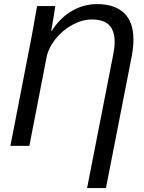

<svg xmlns="http://www.w3.org/2000/svg" viewBox="-20 -718 709 945"><path d="M408.7 207.5 537.6 -451.2Q544.4 -486.8 544.4 -511.7Q544.4 -564.9 518.1 -593.5Q491.7 -622.1 431.2 -622.1Q384.8 -622.1 336.4 -595.7Q287.6 -569.3 252.9 -525.6Q218.3 -481.9 209 -435.1L124.5 0H31.2L134.8 -533.2L162.6 -688H252Q249 -665.5 243.9 -635Q238.8 -604.5 231.9 -565.4H233.9Q277.8 -632.3 335.2 -665Q392.6 -697.8 458.5 -697.8Q543.9 -697.8 590.3 -654.3Q636.7 -610.8 636.7 -523.4Q636.7 -487.3 628.4 -441.4L501.5 207.5Z"/></svg>

Font: Arimo
Style: Italic
Weight: 400
Italic angle: -12°
Designer: Steve Matteson
Foundry: Monotype Imaging Inc.
Version: Version 1.33